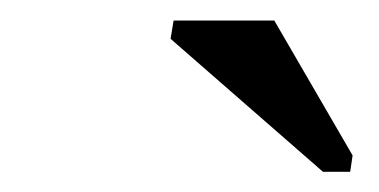

<svg xmlns="http://www.w3.org/2000/svg" viewBox="-20 -715 373 189"><path d="M297.9 -545.9 147.9 -676.8 150.9 -694.8H250L327.1 -562L324.7 -545.9Z"/></svg>

Font: Tinos
Style: Italic
Weight: 400
Italic angle: -16.333°
Designer: Steve Matteson
Foundry: Monotype Imaging Inc.
Version: Version 1.32